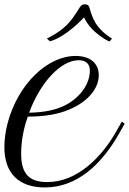

<svg xmlns="http://www.w3.org/2000/svg" viewBox="-37 -842 586 872"><path d="M167 9.3C311.5 9.3 423.8 -93.8 503.9 -235.4L529.3 -280.3L516.1 -289.6L490.7 -244.6C425.8 -129.9 314.9 -15.1 177.7 -15.1C95.7 -15.1 59.1 -52.7 59.1 -143.1C59.1 -201.7 70.3 -259.8 89.4 -312.5C167 -312.5 227.5 -323.2 277.8 -344.7C359.9 -378.9 411.6 -438.5 411.6 -500.5C411.6 -555.2 371.6 -587.9 306.6 -587.9C177.2 -587.9 44.4 -458.5 -2 -284.2C-12.2 -245.6 -17.1 -207.5 -17.1 -174.3C-17.1 -53.2 49.8 9.3 167 9.3ZM320.3 -568.4C348.6 -568.4 371.1 -556.2 371.1 -521.5C371.1 -450.7 313.5 -389.2 253.4 -361.3C215.8 -343.3 166.5 -331.5 95.2 -330.1C145.5 -466.3 238.3 -568.4 320.3 -568.4ZM325.2 -808.6C286.6 -747.1 264.2 -711.4 175.8 -666.5C175.8 -666.5 189.9 -654.3 190.4 -654.3C267.1 -676.8 344.7 -763.2 344.7 -763.2C377.9 -689.9 460 -653.3 460 -653.3C460 -653.3 470.7 -665.5 471.7 -666.5C396.5 -713.4 381.8 -762.7 369.1 -808.1C366.2 -817.4 360.4 -822.3 348.6 -822.3C340.3 -822.3 332.5 -820.3 325.2 -808.6Z"/></svg>

Font: Petit Formal Script
Style: Regular
Weight: 400
Designer: Pablo Impallari, Brenda Gallo, Rodrigo Fuenzalida
Foundry: Pablo Impallari, Brenda Gallo, Rodrigo Fuenzalida
Version: Version 1.001